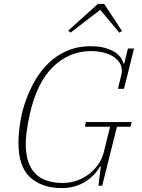

<svg xmlns="http://www.w3.org/2000/svg" viewBox="-20 -945 725 977"><path d="M295 12Q192 12 133 -43Q74 -98 74 -217Q74 -267 83 -323Q92 -379 111.5 -434Q131 -489 160.5 -539Q190 -589 230.5 -627Q271 -665 324 -687.5Q377 -710 442 -710Q506 -710 551.5 -687Q597 -664 609 -621H612L631 -698H662L611 -493H580L597 -562Q600 -575 600 -585Q600 -609 587.5 -627.5Q575 -646 553.5 -659Q532 -672 503.5 -678.5Q475 -685 442 -685Q333 -685 250 -605Q167 -525 131 -361Q120 -311 115.5 -273.5Q111 -236 111 -212Q111 -14 299 -14Q338 -14 372.5 -26.5Q407 -39 434.5 -60.5Q462 -82 481 -110Q500 -138 508 -170L540 -300H412L417 -324H650L644 -300H575L500 0H481L493 -98H489Q463 -51 412 -19.5Q361 12 295 12ZM327 -789 478 -925H510L601 -787L587 -779L490 -895L339 -779Z"/></svg>

Font: IBM Plex Serif ExtraLight
Style: Italic
Weight: 200
Italic angle: -14°
Designer: Mike Abbink, Paul van der Laan, Pieter van Rosmalen
Foundry: Bold Monday
Version: Version 2.5